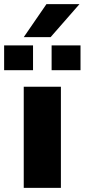

<svg xmlns="http://www.w3.org/2000/svg" viewBox="-45 -910 410 930"><path d="M70 0V-490H250V0ZM-25 -570V-690H115V-570ZM205 -570V-690H345V-570ZM70 -730 180 -890H340L200 -730Z"/></svg>

Font: Xolonium
Style: Bold
Weight: 700
Designer: Severin Meyer
Version: Version 4.2